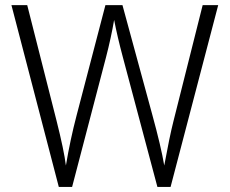

<svg xmlns="http://www.w3.org/2000/svg" viewBox="-20 -734 902 754"><path d="M649.9 0H598.1L462.9 -507.8Q440.9 -589.8 428.2 -655.8Q416.5 -586.9 396 -507.8L263.2 0H210.9L24.9 -713.9H86.9L202.1 -259.8Q231.4 -143.6 238.8 -84Q255.9 -186 280.8 -280.8L394 -713.9H460.9L577.1 -287.1Q612.8 -157.2 625 -84Q646 -198.2 661.1 -257.8L775.9 -713.9H836.9Z"/></svg>

Font: Droid Sans TV
Style: Regular
Weight: 300
Version: Version 1.00